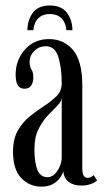

<svg xmlns="http://www.w3.org/2000/svg" viewBox="-20 -670 378 700"><path d="M131 10.5Q87.5 10.5 57.5 -20.8Q27.5 -52 27.5 -116.5Q27.5 -164 45.5 -195Q63.5 -226 90 -247Q116.5 -268 142.8 -285Q169 -302 187 -320.5Q205 -339 205 -365.5Q205 -422.5 192.8 -462Q180.5 -501.5 147 -501.5Q122.5 -501.5 105.2 -484.5Q88 -467.5 88 -444.5Q88 -427 94.8 -416.5Q101.5 -406 101.5 -387.5Q101.5 -369.5 93.5 -358Q85.5 -346.5 69 -346.5Q37 -346.5 37 -397.5Q37 -451 70.8 -489.2Q104.5 -527.5 159 -527.5Q212.5 -527.5 246.2 -487.8Q280 -448 280 -359V-58Q280 -37 285.2 -29.2Q290.5 -21.5 299.5 -21.5Q306.5 -21.5 312.5 -25Q318.5 -28.5 321.5 -31.5L334 -12Q328 -5.5 312.5 0.5Q297 6.5 276 6.5Q247.5 6.5 230 -7.2Q212.5 -21 211 -46Q208.5 -36 199.5 -22.8Q190.5 -9.5 173.8 0.5Q157 10.5 131 10.5ZM153 -24Q168.5 -24 180.2 -36Q192 -48 198.5 -64.8Q205 -81.5 205 -96V-313.5Q204 -299.5 188.8 -284.2Q173.5 -269 154.2 -248.8Q135 -228.5 120.2 -199Q105.5 -169.5 105.5 -126.5Q105.5 -77 116.5 -50.5Q127.5 -24 153 -24ZM161.5 -650Q204.5 -650 224.2 -623.2Q244 -596.5 244 -560H222Q219.5 -588.5 203.5 -603.8Q187.5 -619 161.5 -619Q136 -619 120 -603.8Q104 -588.5 101.5 -560H80Q80 -596.5 99.5 -623.2Q119 -650 161.5 -650Z"/></svg>

Font: Imbue 50pt
Style: Regular
Weight: 400
Designer: Tyler Finck
Foundry: Etcetera Type Company
Version: Version 1.102; ttfautohint (v1.8.3)